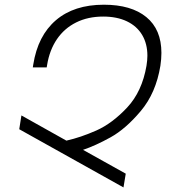

<svg xmlns="http://www.w3.org/2000/svg" viewBox="-20 -780 745 823"><path d="M671.9 -553.2Q671.9 -527.3 667.5 -498Q648.4 -381.3 583.5 -304.2Q518.6 -227.1 453.6 -191.2Q388.7 -155.3 335.9 -137.7L519 -35.6L509.3 23.4L62.5 -226.1L71.8 -285.2L264.6 -177.2Q325.7 -190.9 393.1 -220.7Q460.4 -250.5 524.7 -318.8Q588.9 -387.2 607.9 -498Q611.8 -522.5 611.8 -541Q611.8 -592.3 589.4 -630.1Q566.9 -668 524.2 -688.5Q481.4 -709 422.4 -709Q356.9 -709 306.4 -683.8Q255.9 -658.7 224.1 -612.1Q192.4 -565.4 182.1 -502.4L180.2 -491.2H120.6L122.6 -503.4Q142.1 -627 219.7 -693.4Q297.4 -759.8 425.3 -759.8Q542.5 -759.8 607.2 -706.8Q671.9 -653.8 671.9 -553.2Z"/></svg>

Font: Mardoto Light
Style: Italic
Weight: 300
Italic angle: -12°
Designer: Christian Robertson, Vahan Hovhannisyan
Foundry: Google
Version: Version 1.000